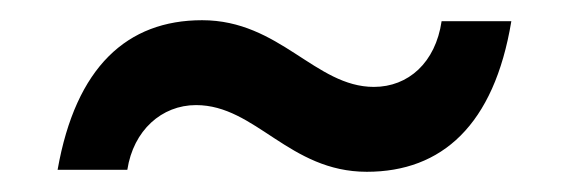

<svg xmlns="http://www.w3.org/2000/svg" viewBox="-20 -415 563 190"><path d="M180 -395C106 -395 55 -349 37 -247H106C112 -286 140 -311 174 -311C233 -311 266 -245 343 -245C417 -245 469 -291 486 -394H417C411 -353 384 -329 350 -329C292 -329 257 -395 180 -395Z"/></svg>

Font: Malmofest
Style: Regular
Weight: 400
Designer: Jonny Pinhorn (Poppins), Kolossal
Version: Version 1.004;Glyphs 3.1.2 (3151)